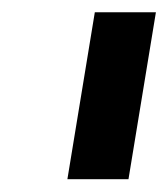

<svg xmlns="http://www.w3.org/2000/svg" viewBox="-20 -747 270 308"><path d="M230.1 -727.3 186.1 -459.5H88.1L132.1 -727.3Z"/></svg>

Font: Inter UI Semi Bold
Style: Italic
Weight: 600
Italic angle: -9.39999°
Designer: Rasmus Andersson
Foundry: rsms
Version: 3.2;8d6f07862